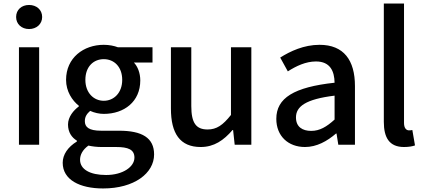

<svg xmlns="http://www.w3.org/2000/svg" viewBox="-20 -817 2398 1084"><path d="M87 0H201V-550H87ZM144 -653C186 -653 218 -681 218 -721C218 -762 186 -789 144 -789C102 -789 71 -762 71 -721C71 -681 102 -653 144 -653Z M562 247C738 247 850 161 850 55C850 -39 782 -79 652 -79H551C481 -79 459 -100 459 -133C459 -159 471 -175 489 -191C513 -180 541 -174 566 -174C681 -174 772 -243 772 -363C772 -405 757 -442 736 -464H841V-550H646C625 -558 597 -564 566 -564C452 -564 353 -491 353 -366C353 -301 388 -249 425 -220V-216C395 -194 364 -157 364 -114C364 -69 386 -40 414 -23V-18C363 13 334 56 334 102C334 198 430 247 562 247ZM566 -248C509 -248 462 -293 462 -366C462 -441 508 -483 566 -483C624 -483 670 -440 670 -366C670 -293 623 -248 566 -248ZM579 171C488 171 432 139 432 85C432 57 446 29 479 5C502 10 527 13 553 13H636C703 13 739 27 739 73C739 124 675 171 579 171Z M1113 13C1189 13 1243 -25 1293 -83H1296L1305 0H1399V-550H1284V-168C1238 -110 1203 -86 1152 -86C1087 -86 1060 -123 1060 -218V-550H945V-204C945 -64 996 13 1113 13Z M1702 13C1768 13 1827 -20 1877 -63H1880L1890 0H1984V-331C1984 -477 1921 -564 1784 -564C1696 -564 1619 -528 1562 -492L1605 -414C1652 -444 1706 -470 1764 -470C1845 -470 1868 -414 1869 -350C1640 -325 1540 -264 1540 -146C1540 -49 1607 13 1702 13ZM1737 -78C1688 -78 1651 -100 1651 -154C1651 -216 1706 -257 1869 -277V-142C1824 -101 1785 -78 1737 -78Z M2261 13C2289 13 2309 9 2323 4L2308 -83C2298 -81 2294 -81 2289 -81C2275 -81 2261 -92 2261 -123V-797H2147V-129C2147 -40 2178 13 2261 13Z"/></svg>

Font: Noto Sans CJK KR Medium
Style: Regular
Weight: 500
Designer: Ryoko NISHIZUKA (kana & ideographs); Paul D. Hunt (Latin, Greek & Cyrillic); Wenlong ZHANG (bopomofo); Sandoll Communica
Foundry: Adobe Systems Incorporated
Version: Version 1.004;PS 1.004;hotconv 1.0.82;makeotf.lib2.5.63406